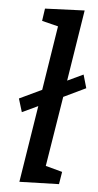

<svg xmlns="http://www.w3.org/2000/svg" viewBox="-55 -808 433 847"><g transform="rotate(5 161.5 -385.0)"><path d="M64 4 118 -336 48 -303 30 -362 129 -409 174 -694 102 -712 110 -767 285 -774 235 -459 305 -492 322 -433 224 -386 174 -76 248 -56 239 -1Z"/></g></svg>

Font: Bitter Medium
Style: Italic
Weight: 500
Italic angle: -9°
Designer: Sol Matas, and Bitter project Authors
Foundry: Sol Matas
Version: Version 2.001